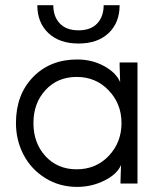

<svg xmlns="http://www.w3.org/2000/svg" viewBox="-20 -713 610 746"><path d="M277.8 -55.2Q353 -55.2 402.6 -107.4Q452.1 -159.7 452.1 -234.9Q452.1 -309.6 402.3 -361.8Q352.5 -414.1 277.8 -414.1Q203.6 -414.1 156.7 -363Q109.9 -312 109.9 -234.9Q109.9 -157.2 156.7 -106.2Q203.6 -55.2 277.8 -55.2ZM42 -234.9Q42 -345.2 108.4 -413.6Q174.8 -481.9 279.8 -481.9Q337.9 -481.9 384.5 -456.3Q431.2 -430.7 446.8 -394L444.8 -458V-470.2H514.2V0H448.2V-7.8L450.2 -71.8Q435.1 -36.1 385.7 -11.5Q336.4 13.2 279.8 13.2Q210.9 13.2 155.8 -21.2Q100.6 -55.7 71.3 -112.1Q42 -168.5 42 -234.9ZM125 -692.9H187Q187 -648.9 212.2 -622.1Q237.3 -595.2 285.2 -595.2Q333 -595.2 357.9 -622.1Q382.8 -648.9 382.8 -692.9H444.8Q444.8 -625 402.1 -584.5Q359.4 -543.9 285.2 -543.9Q210.9 -543.9 168 -584.5Q125 -625 125 -692.9Z"/></svg>

Font: Kreadon
Style: Regular
Weight: 400
Designer: kohakuno
Foundry: StudioGnu
Version: Version 1.000;Glyphs 3.1.2 (3151)